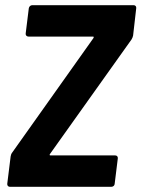

<svg xmlns="http://www.w3.org/2000/svg" viewBox="-20 -720 545 740"><path d="M18 0H409C416 0 422 -5 422 -12L434 -109C435 -116 431 -121 424 -121H175C171 -121 170 -123 173 -127L487 -568C490 -573 492 -578 493 -583L505 -688C506 -695 502 -700 495 -700H104C98 -700 92 -695 91 -688L79 -591C78 -584 83 -579 90 -579H338C342 -579 342 -577 340 -573L27 -132C23 -127 22 -122 21 -117L8 -12C7 -5 12 0 18 0Z"/></svg>

Font: Barlow Semi Condensed
Style: Bold Italic
Weight: 700
Width: 4
Italic angle: -7°
Designer: Jeremy Tribby
Foundry: Tribby Type
Version: Version 1.422;hotconv 1.0.109;makeotfexe 2.5.65596